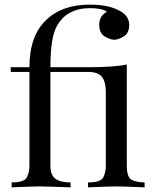

<svg xmlns="http://www.w3.org/2000/svg" viewBox="-20 -802 659 822"><path d="M356.9 -514.2Q468.8 -514.2 522.9 -525.9V-92.8Q522.9 -39.6 546.9 -30.3Q570.8 -21 599.1 -21V0Q507.3 -3.9 478 -3.9Q448.7 -3.9 356.9 0V-21Q411.6 -21 422.4 -43Q433.1 -64.9 433.1 -92.8V-405.8Q433.1 -452.1 416.3 -473.1Q399.4 -494.1 356.9 -494.1H195.8V-92.8Q195.8 -52.2 217.3 -36.6Q238.8 -21 282.2 -21V0Q172.9 -3.9 148.4 -3.9Q124 -3.9 29.8 0V-21Q84.5 -21 95.2 -43Q106 -64.9 106 -92.8V-494.1H25.9V-514.2H106Q106 -649.4 178.2 -716.8Q245.6 -782.2 365.2 -782.2Q450.2 -782.2 499 -752Q533.2 -730.5 533.2 -695.3Q533.2 -660.2 509.8 -646Q486.3 -631.8 469.2 -631.8Q452.1 -631.8 428.5 -645.8Q404.8 -659.7 404.8 -696.8Q404.8 -733.9 438 -752Q415 -767.1 365.2 -767.1Q265.6 -767.1 223.1 -689.9Q195.8 -640.6 195.8 -514.2Z"/></svg>

Font: PlayfairDisplay-Regular
Style: Regular
Weight: 400
Designer: Claus Eggers Sørensen
Foundry: Claus Eggers Sørensen
Version: Version 1.002;PS 001.002;hotconv 1.0.70;makeotf.lib2.5.58329